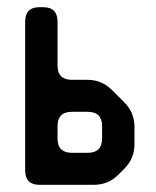

<svg xmlns="http://www.w3.org/2000/svg" viewBox="-20 -505 434 534"><path d="M90 9H241Q281 9 309 -19L326 -36Q354 -64 354 -104V-152Q354 -192 326 -220L291 -255Q263 -283 223 -283H180Q140 -283 140 -323V-445Q140 -485 100 -485H90Q50 -485 50 -445V-31Q50 9 90 9ZM140 -120V-154Q140 -194 180 -194H224Q264 -194 264 -154V-120Q264 -80 224 -80H180Q140 -80 140 -120Z"/></svg>

Font: WDXL Lubrifont TC
Style: Regular
Weight: 400
Designer: [WDXL Lubrifont] Copyright 2020-2022 (c) NightFurySL2001, Skr-ZERO; [ZCOOL QingKe HuangYou] Copyright 2018-2022 (c) The 
Version: Version 2.001;hotconv 1.1.1;makeotfexe 2.6.0